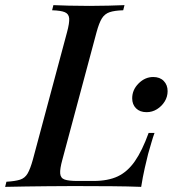

<svg xmlns="http://www.w3.org/2000/svg" viewBox="-58 -728 683 748"><path d="M544 -210Q538 -194 532 -173Q526 -152 519 -128Q514 -109 506 -73.5Q498 -38 492 0Q441 -2 377.5 -2.5Q314 -3 264 -3Q241 -3 205 -3Q169 -3 127 -2.5Q85 -2 42.5 -1.5Q0 -1 -38 0L-33 -20Q1 -22 20 -28Q39 -34 49.5 -52Q60 -70 70 -106L203 -602Q213 -639 211.5 -656.5Q210 -674 194.5 -680.5Q179 -687 145 -688L150 -708Q172 -707 209.5 -706Q247 -705 290 -705Q328 -705 364.5 -706Q401 -707 427 -708L422 -688Q388 -687 369 -680.5Q350 -674 339 -656.5Q328 -639 318 -602L185 -106Q175 -70 176.5 -52Q178 -34 194 -28.5Q210 -23 244 -23H306Q363 -23 401 -41Q439 -59 467.5 -100Q496 -141 521 -210ZM457 -345Q457 -378 482 -403Q507 -428 539 -428Q565 -428 580 -412.5Q595 -397 595 -373Q595 -351 583.5 -332.5Q572 -314 553.5 -302.5Q535 -291 513 -291Q487 -291 472 -306Q457 -321 457 -345Z"/></svg>

Font: Playfair Display Medium
Style: Italic
Weight: 500
Italic angle: -14°
Designer: Claus Eggers Sørensen
Foundry: Claus Eggers Sørensen
Version: Version 1.203